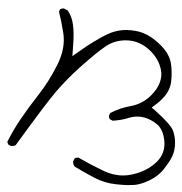

<svg xmlns="http://www.w3.org/2000/svg" viewBox="-6 -250 517 546"><g transform="rotate(90 253.0 23.5)"><path d="M93.3 101.1Q127.9 101.1 166 120.6Q212.4 144 250 173.8Q286.1 202.1 317.9 223.6Q349.6 245.1 382.8 261.7Q387.2 260.7 391.1 258.3Q395 250.5 395 250.5Q395 242.7 392.1 237.8Q273.9 151.9 241.7 124.5Q205.1 93.3 170.9 55.2Q127.4 6.3 110.8 -18.6Q94.2 -43.5 94.2 -75.2Q94.2 -114.7 124.5 -145.5Q147.9 -168.9 176.8 -174.8Q183.6 -176.3 189.5 -176.3Q221.7 -176.3 250 -147.9Q274.9 -123.5 281.2 -88.9Q286.6 -58.1 300.8 -31.2L308.6 -27.3Q309.1 -27.3 310.1 -27.3Q314.9 -27.3 318.4 -29.8L322.8 -38.1Q321.3 -61.5 316.2 -78.4Q311 -95.2 311 -106.9Q311 -118.7 313.5 -127.4Q319.3 -147.9 333.5 -164.6Q349.1 -182.6 383.8 -185.1Q386.7 -185.1 389.2 -185.1Q421.9 -185.1 445.3 -157.2Q468.3 -129.9 476.1 -90.8Q478.5 -79.1 478.5 -67.4Q478.5 -39.1 464.8 -10.7Q447.8 24.4 427.7 59.6Q427.7 60.5 427.7 62.5Q427.7 66.9 430.2 70.3L439 74.7Q446.8 74.7 453.1 70.3Q469.7 43 484.9 14.2Q500 -14.6 503.4 -46.9Q505.9 -69.3 505.9 -81.3Q505.9 -93.3 505.4 -99.6Q503.9 -118.7 491.7 -143.6Q479.5 -168.5 460.2 -183.6Q440.9 -198.7 425.8 -206.5Q408.2 -215.3 384.8 -215.3Q369.1 -215.3 353.5 -210.4Q335.4 -205.1 295.9 -161.1L285.2 -148.9L275.4 -162.1Q246.6 -200.2 212.4 -204.1Q197.8 -205.6 189.9 -205.6Q166 -205.6 151.4 -201.7Q128.9 -195.3 108.9 -175.3Q80.1 -146.5 71.3 -118.7Q65.9 -102.1 64.9 -80.1Q64.9 -77.1 64.9 -74.2Q64.9 -45.9 80.1 -16.1Q98.1 18.6 123 53.7L139.2 76.7L111.3 74.7Q93.8 73.2 77.9 73.2Q62 73.2 48.3 75.2Q26.9 78.1 9.3 89.8L3.4 101.1Q3.4 107.4 5.9 111.8L12.7 114.7Q37.1 108.4 73.7 102.5Q83 101.1 93.3 101.1Z"/></g></svg>

Font: NaikaiFont
Style: ExtraLight
Weight: 200
Version: Version 1.89